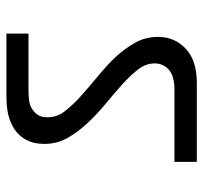

<svg xmlns="http://www.w3.org/2000/svg" viewBox="-38 -674 651 616"><g transform="rotate(-90 288.0 -366.5)"><path d="M309.1 -132.8Q351.1 -132.8 372.1 -150.9Q392.1 -169.4 392.1 -195.8Q392.1 -224.1 373 -249Q353.5 -274.4 325.2 -299.8Q295.4 -326.7 263.2 -353Q226.6 -383.3 201.2 -411.1Q173.3 -440.4 152.8 -476.1Q133.8 -509.3 133.8 -550.8Q133.8 -583.5 146 -606.9Q158.2 -630.4 179.2 -645Q200.7 -659.2 227.1 -666Q254.4 -671.9 285.2 -671.9H487.8V-601.1H304.2Q291.5 -601.1 272 -599.1Q255.4 -596.2 245.1 -588.9Q233.4 -581.5 226.1 -569.8Q219.2 -559.1 219.2 -540Q219.2 -509.8 237.8 -485.8Q258.8 -458.5 286.1 -434.1Q315.9 -407.2 348.1 -380.9Q385.3 -350.1 410.2 -324.2Q437.5 -295.4 458 -259.8Q477.1 -226.6 477.1 -185.1Q477.1 -132.8 439.9 -97.2Q402.3 -61 329.1 -61H76.2V-132.8Z"/></g></svg>

Font: PoppinsZ
Style: Regular
Weight: 400
Designer: Ninad Kale (Devanagari), Jonny Pinhorn (Latin)
Foundry: Indian Type Foundry
Version: Version 3.002;FEAKit 1.0